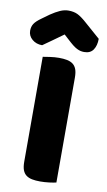

<svg xmlns="http://www.w3.org/2000/svg" viewBox="-114 -900 532 952"><g transform="rotate(10 152.0 -424.5)"><path d="M153 -734Q122 -711 98 -694.5Q74 -678 52 -662Q22 -662 1.5 -679.5Q-19 -697 -19 -723Q-19 -743 -9.5 -758Q0 -773 27 -792L63 -818Q88 -835 109.5 -844.5Q131 -854 151 -854Q178 -854 197 -845Q216 -836 242 -813L323 -742Q323 -708 308.5 -686.5Q294 -665 263 -665Q253 -665 244.5 -667Q236 -669 226 -674Q216 -679 204 -688.5Q192 -698 176 -713ZM240 -4Q229 -1 205.5 2Q182 5 159 5Q136 5 118.5 1.5Q101 -2 89 -11Q77 -20 71 -36Q65 -52 65 -78V-606Q76 -608 100 -611.5Q124 -615 146 -615Q169 -615 186.5 -611.5Q204 -608 216 -599Q228 -590 234 -574Q240 -558 240 -532Z"/></g></svg>

Font: Baloo Tamma
Style: Regular
Weight: 400
Designer: Divya Kowshik and Ek Type
Foundry: Ek Type
Version: Version 1.007;PS 1.000;hotconv 1.0.88;makeotf.lib2.5.647800